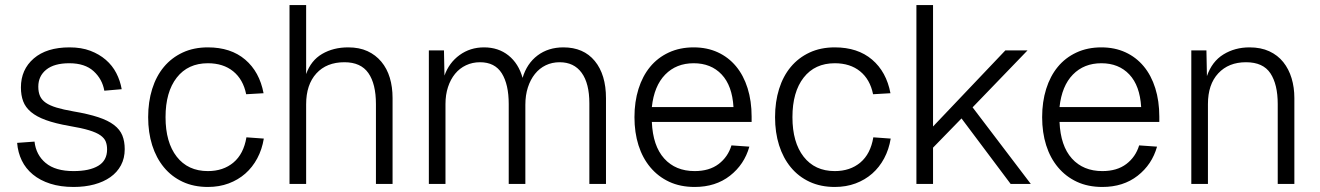

<svg xmlns="http://www.w3.org/2000/svg" viewBox="-20 -730 5239 762"><path d="M272 12Q220 12 179.5 -1Q139 -14 110.5 -37.5Q82 -61 66.5 -93Q51 -125 48 -163L117 -168Q123 -115 161.5 -83Q200 -51 272 -51Q335 -51 370 -72Q405 -93 405 -137Q405 -155 399.5 -168.5Q394 -182 378.5 -193Q363 -204 333.5 -213Q304 -222 256 -230Q199 -240 162 -253.5Q125 -267 103 -285.5Q81 -304 72 -328Q63 -352 63 -383Q63 -454 114 -498Q165 -542 256 -542Q303 -542 338.5 -528.5Q374 -515 400 -492.5Q426 -470 441.5 -440Q457 -410 463 -376L394 -370Q386 -416 351.5 -447.5Q317 -479 255 -479Q195 -479 163.5 -453.5Q132 -428 132 -386Q132 -364 139 -348.5Q146 -333 162 -322Q178 -311 204.5 -303Q231 -295 271 -288Q330 -278 369.5 -265Q409 -252 432.5 -234Q456 -216 465.5 -192.5Q475 -169 475 -138Q475 -102 460 -74Q445 -46 418 -27Q391 -8 354 2Q317 12 272 12Z M805 12Q749 12 705 -8.5Q661 -29 630.5 -66Q600 -103 584 -153.5Q568 -204 568 -265Q568 -326 584 -377Q600 -428 630.5 -464.5Q661 -501 705 -521.5Q749 -542 805 -542Q896 -542 953 -493.5Q1010 -445 1026 -360L957 -356Q945 -415 905.5 -447Q866 -479 805 -479Q726 -479 681.5 -422Q637 -365 637 -265Q637 -165 681.5 -108Q726 -51 805 -51Q866 -51 906.5 -85Q947 -119 958 -185L1027 -180Q1020 -137 1001 -101.5Q982 -66 953.5 -41Q925 -16 887.5 -2Q850 12 805 12Z M1129 0V-710H1195V-436Q1214 -490 1258.5 -516Q1303 -542 1362 -542Q1406 -542 1438.5 -527Q1471 -512 1493.5 -485Q1516 -458 1527 -421.5Q1538 -385 1538 -341V0H1472V-317Q1472 -397 1442 -440Q1412 -483 1347 -483Q1276 -483 1235.5 -438.5Q1195 -394 1195 -316V0Z M1682 0V-530H1742L1744 -430Q1762 -481 1804 -511.5Q1846 -542 1901 -542Q1958 -542 1998 -510Q2038 -478 2054 -421Q2071 -478 2113.5 -510Q2156 -542 2216 -542Q2296 -542 2340.5 -488Q2385 -434 2385 -340V0H2319V-320Q2319 -399 2288.5 -441Q2258 -483 2201 -483Q2171 -483 2146 -471Q2121 -459 2103 -436.5Q2085 -414 2075 -383Q2065 -352 2065 -314V0H1999V-317Q1999 -395 1971.5 -439Q1944 -483 1885 -483Q1855 -483 1829.5 -471Q1804 -459 1786 -437Q1768 -415 1758 -384.5Q1748 -354 1748 -317V0Z M2737 12Q2680 12 2636 -8.5Q2592 -29 2561 -66Q2530 -103 2514 -153.5Q2498 -204 2498 -265Q2498 -326 2514 -377Q2530 -428 2560 -464.5Q2590 -501 2634 -521.5Q2678 -542 2733 -542Q2786 -542 2828.5 -522.5Q2871 -503 2901 -467Q2931 -431 2947 -380Q2963 -329 2963 -267V-246H2567Q2571 -151 2616 -101Q2661 -51 2737 -51Q2795 -51 2832 -79Q2869 -107 2883 -153L2954 -148Q2934 -77 2877 -32.5Q2820 12 2737 12ZM2891 -305Q2886 -390 2844 -434.5Q2802 -479 2733 -479Q2664 -479 2620 -434Q2576 -389 2567 -305Z M3293 12Q3237 12 3193 -8.5Q3149 -29 3118.5 -66Q3088 -103 3072 -153.5Q3056 -204 3056 -265Q3056 -326 3072 -377Q3088 -428 3118.5 -464.5Q3149 -501 3193 -521.5Q3237 -542 3293 -542Q3384 -542 3441 -493.5Q3498 -445 3514 -360L3445 -356Q3433 -415 3393.5 -447Q3354 -479 3293 -479Q3214 -479 3169.5 -422Q3125 -365 3125 -265Q3125 -165 3169.5 -108Q3214 -51 3293 -51Q3354 -51 3394.5 -85Q3435 -119 3446 -185L3515 -180Q3508 -137 3489 -101.5Q3470 -66 3441.5 -41Q3413 -16 3375.5 -2Q3338 12 3293 12Z M3617 0V-710H3683V-228L3970 -530H4058L3840 -304L4071 0H3991L3796 -260L3683 -144V0Z M4355 12Q4298 12 4254 -8.5Q4210 -29 4179 -66Q4148 -103 4132 -153.5Q4116 -204 4116 -265Q4116 -326 4132 -377Q4148 -428 4178 -464.5Q4208 -501 4252 -521.5Q4296 -542 4351 -542Q4404 -542 4446.5 -522.5Q4489 -503 4519 -467Q4549 -431 4565 -380Q4581 -329 4581 -267V-246H4185Q4189 -151 4234 -101Q4279 -51 4355 -51Q4413 -51 4450 -79Q4487 -107 4501 -153L4572 -148Q4552 -77 4495 -32.5Q4438 12 4355 12ZM4509 -305Q4504 -390 4462 -434.5Q4420 -479 4351 -479Q4282 -479 4238 -434Q4194 -389 4185 -305Z M4708 0V-530H4768L4770 -428Q4790 -486 4835.5 -514Q4881 -542 4939 -542Q4984 -542 5017.5 -526.5Q5051 -511 5073 -483.5Q5095 -456 5106 -419.5Q5117 -383 5117 -341V0H5051V-317Q5051 -395 5022 -439Q4993 -483 4925 -483Q4856 -483 4815 -439Q4774 -395 4774 -317V0Z"/></svg>

Font: Geist Light
Style: Regular
Weight: 400
Designer: Basement.studio, Andrés Briganti, Mateo Zaragoza
Foundry: Basement.studio, Vercel, Andrés Briganti, Guido Ferreyra, Mateo Zaragoza
Version: Version 1.401